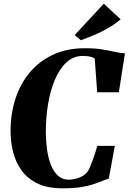

<svg xmlns="http://www.w3.org/2000/svg" viewBox="-20 -1015 700 1045"><path d="M320.5 10Q239.5 10 185 -16Q130.5 -42 98 -86.5Q65.5 -131 51.5 -187Q37.5 -243 37.5 -303Q37.5 -395.5 63.8 -476.8Q90 -558 141.5 -620Q193 -682 268.5 -717.2Q344 -752.5 442.5 -752.5Q498 -752.5 536.8 -746Q575.5 -739.5 604.5 -732.8Q633.5 -726 660 -725L627 -513H509L495.5 -696Q487.5 -702 477 -705Q466.5 -708 454.5 -709.2Q442.5 -710.5 429.5 -710.5Q379.5 -710.5 341.5 -675.2Q303.5 -640 278.2 -579.8Q253 -519.5 241 -444.8Q229 -370 229.5 -291.5Q230 -245.5 236.2 -200.2Q242.5 -155 256.8 -118.2Q271 -81.5 295 -59.2Q319 -37 354.5 -37Q371.5 -37 391 -41.8Q410.5 -46.5 428.8 -56.5Q447 -66.5 458.5 -83.5Q463.5 -91 470.8 -108Q478 -125 485.5 -146Q493 -167 499.5 -187Q506 -207 509.5 -221H605L572 -42.5Q556.5 -38.5 536.2 -30Q516 -21.5 487.5 -12Q459 -2.5 418.5 3.8Q378 10 320.5 10ZM420 -796 386.5 -824 545 -995 636.5 -910Q604.5 -882.5 566.8 -861Q529 -839.5 491 -823.8Q453 -808 420 -796Z"/></svg>

Font: Merriweather 96pt Black
Style: Italic
Weight: 900
Italic angle: -7.8°
Version: Version 2.101